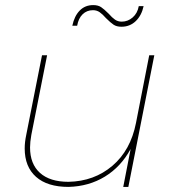

<svg xmlns="http://www.w3.org/2000/svg" viewBox="-20 -734 686 754"><path d="M77 -151Q77 -176 83 -204L145 -517H165L103 -204Q98 -176 98 -155Q98 -90 137 -55Q176 -20 249 -20Q350 -22 421.5 -83Q493 -144 514 -251L566 -517H586L484 0H464L493 -149Q455 -79 392 -40.5Q329 -2 249 0Q166 0 121.5 -39.5Q77 -79 77 -151ZM457 -629Q438 -629 426 -637Q414 -645 396 -663Q383 -678 371.5 -686Q360 -694 345 -694Q321 -694 304.5 -678Q288 -662 283 -633H264Q272 -671 293 -692.5Q314 -714 346 -714Q365 -714 377 -706Q389 -698 407 -680Q420 -665 431.5 -657Q443 -649 458 -649Q482 -649 501 -665.5Q520 -682 525 -710H544Q536 -673 513 -651Q490 -629 457 -629Z"/></svg>

Font: Gontserrat Thin
Style: Italic
Weight: 250
Italic angle: -11.3°
Designer: Julieta Ulanovsky
Foundry: Julieta Ulanovsky
Version: Version 6.001